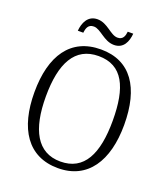

<svg xmlns="http://www.w3.org/2000/svg" viewBox="-158 -995 979 1117"><g transform="rotate(20 331.0 -436.5)"><path d="M392 -775C451 -775 472 -825 476 -875H442C439 -848 431 -822 397 -822C353 -822 316 -883 253 -883C193 -883 171 -830 167 -781H201C204 -809 212 -836 247 -836C290 -836 329 -775 392 -775ZM331 10C514 10 608 -134 608 -358C608 -588 517 -725 332 -725C145 -725 52 -586 52 -359C52 -134 144 10 331 10ZM331 -31C187 -31 123 -154 123 -358C123 -564 186 -684 332 -684C482 -684 537 -564 537 -358C537 -153 478 -31 331 -31Z"/></g></svg>

Font: Noto Serif Sinhala SemiCondensed Light
Style: Regular
Weight: 300
Width: 4
Designer: Jelle Bosma - Monotype Design Team
Foundry: Monotype Imaging Inc.
Version: Version 2.007